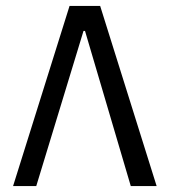

<svg xmlns="http://www.w3.org/2000/svg" viewBox="-20 -626 571 646"><path d="M214 -606H317L507 0H420L266 -522H261L102 0H24Z"/></svg>

Font: IBM Plex Sans Arabic
Style: Regular
Weight: 400
Designer: Mike Abbink, Paul van der Laan, Pieter van Rosmalen, Wael Morcos, Khajak Apelian
Foundry: Bold Monday
Version: Version 1.005